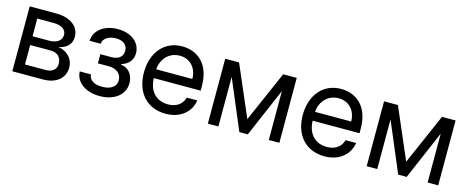

<svg xmlns="http://www.w3.org/2000/svg" viewBox="-34 -1051 3798 1559"><g transform="rotate(15 1865.0 -271.0)"><path d="M75.3 0H333.5C446.4 0 513.8 -61.8 513.8 -146.7C513.8 -230.8 449.6 -278.1 386.4 -286.6C449.2 -299.7 493.3 -334.5 493.3 -400.2C493.3 -487.9 418 -545.5 299 -545.5H75.3ZM160.2 -79.9V-243.3H333.5C389.6 -243.3 423.7 -209.9 423.7 -154.8C423.7 -108.3 389.6 -79.9 333.5 -79.9ZM160.2 -317.1V-465.6H299C364.7 -465.6 404.5 -438.2 404.5 -393.5C404.5 -345.9 364.7 -317.1 299.4 -317.1Z M698.5 -140.6H604.4C607.2 -49.7 693.5 11.4 811.1 11.4C931.5 11.4 1019.2 -52.2 1019.2 -152C1019.2 -220.9 976.9 -275.6 915.1 -279.8V-285.5C968.4 -301.5 1007.5 -339.1 1007.5 -400.6C1007.5 -487.6 932.9 -552.6 816.4 -552.6C702.1 -552.6 620 -490.1 617.2 -401.3H710.2C712.4 -445.3 758.5 -476.2 820.7 -476.2C882.8 -476.2 918 -444.2 918 -396.7C918 -352.3 887.1 -318.9 822.1 -318.9H729.8V-241.8H822.1C887.1 -241.8 929 -206 929 -153.1C929 -92.3 875.4 -66.8 809.7 -66.8C745.4 -66.8 702.1 -92.3 698.5 -140.6Z M1365.4 11.4C1492.2 11.4 1572.8 -62.5 1587.4 -159.8H1498.6C1483.3 -101.6 1434.3 -67.1 1365.4 -67.1C1269.2 -67.1 1203.1 -129.6 1199.2 -243.6H1593.4V-279.5C1593.4 -481.2 1473.4 -552.6 1356.9 -552.6C1208.1 -552.6 1109.7 -436.4 1109.7 -268.5C1109.7 -100.5 1206.7 11.4 1365.4 11.4ZM1199.6 -317.8C1204.5 -400.6 1263.8 -474.1 1357.2 -474.1C1446 -474.1 1503.2 -407.7 1503.2 -317.8Z M2019.2 -118.3 1835.2 -545.5H1718.8V0H1807.5V-416.9L1983.7 0H2054.7L2231.2 -410.9V0H2320V-545.5H2206Z M2700.6 11.4C2827.4 11.4 2908 -62.5 2922.6 -159.8H2833.8C2818.5 -101.6 2769.5 -67.1 2700.6 -67.1C2604.4 -67.1 2538.4 -129.6 2534.4 -243.6H2928.6V-279.5C2928.6 -481.2 2808.6 -552.6 2692.1 -552.6C2543.3 -552.6 2445 -436.4 2445 -268.5C2445 -100.5 2541.9 11.4 2700.6 11.4ZM2534.8 -317.8C2539.8 -400.6 2599.1 -474.1 2692.5 -474.1C2781.2 -474.1 2838.4 -407.7 2838.4 -317.8Z M3354.4 -118.3 3170.5 -545.5H3054V0H3142.8V-416.9L3318.9 0H3389.9L3566.4 -410.9V0H3655.2V-545.5H3541.2Z"/></g></svg>

Font: Margiela Sans Text
Style: Regular
Weight: 400
Designer: Stefan Endress, Andreas Faust
Version: Version 1.100;FEAKit 1.0